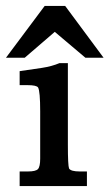

<svg xmlns="http://www.w3.org/2000/svg" viewBox="-61 -625 368 645"><path d="M22 -431H-41L89 -605H158L287 -431H226L123 -518ZM167 -140Q167 -104 168 -84Q169 -64 171 -59Q177 -49 207 -49H231V0H5V-49H33Q59 -49 66.5 -57Q74 -65 74 -92V-251Q74 -318 67 -331Q62 -339 31 -339H5V-386Q47 -392 80 -397Q113 -402 139 -413H167Z"/></svg>

Font: New Athena Unicode
Style: Bold
Weight: 700
Designer: J. Rusten 1997; rev. by R. Hancock 2001, 2002, rev. by D. Mastronarde 2002-2021
Foundry: Society for Classical Studies (formerly American Philological Association)
Version: Version 5.008